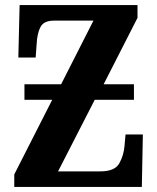

<svg xmlns="http://www.w3.org/2000/svg" viewBox="-20 -734 618 754"><path d="M36 0H537L541 -206H473L469 -161Q466 -124 448.5 -92.5Q431 -61 374 -61H208L352 -342H506V-403H387L520 -664V-714H57L52 -508H120L124 -562Q126 -603 139 -628Q152 -653 192 -653H347L220 -403H76V-342H185L36 -49Z"/></svg>

Font: Noto Serif ExtraCondensed Extra
Style: Regular
Weight: 800
Width: 3
Designer: Monotype Design Team
Foundry: Monotype Imaging Inc.
Version: Version 1.002